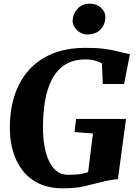

<svg xmlns="http://www.w3.org/2000/svg" viewBox="-20 -1011 740 1039"><path d="M319.5 8Q245.5 8 191.8 -17.5Q138 -43 103.5 -87Q69 -131 51.8 -187.5Q34.5 -244 33.5 -306Q31.5 -406.5 57 -488.5Q82.5 -570.5 134.2 -629.5Q186 -688.5 263 -720.2Q340 -752 442 -752Q503 -752 541.8 -747Q580.5 -742 606.5 -735.5Q632.5 -729 653.5 -724Q661 -722.5 668.2 -721Q675.5 -719.5 683 -718L651.5 -556.5H536.5L531.5 -668Q513.5 -678 492 -683.8Q470.5 -689.5 444 -689.5Q376 -689.5 331 -660.2Q286 -631 260 -579.5Q234 -528 223.2 -461.8Q212.5 -395.5 212.5 -321Q212.5 -268 220.5 -221.5Q228.5 -175 245 -139.8Q261.5 -104.5 286.8 -84.8Q312 -65 347 -65Q381 -65 408.2 -68.2Q435.5 -71.5 457 -80L483 -288.5L383 -296.5L392 -367.5H662L618 -41Q602.5 -41 575.2 -36Q548 -31 526 -25Q483.5 -14 435.5 -3Q387.5 8 319.5 8ZM450 -824.5Q430.5 -824.5 412.2 -835.8Q394 -847 383 -864.8Q372 -882.5 373 -901.5Q375.5 -939.5 400.8 -965.2Q426 -991 467 -991Q503.5 -991 527.2 -968.5Q551 -946 550 -917.5Q549.5 -879 524.2 -851.8Q499 -824.5 450 -824.5Z"/></svg>

Font: Merriweather Light 18pt Black
Style: Italic
Weight: 900
Italic angle: -7.8°
Version: Version 2.101